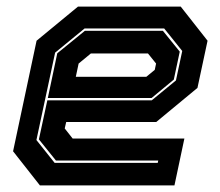

<svg xmlns="http://www.w3.org/2000/svg" viewBox="-20 -560 666 580"><path d="M526 -540 607 -437 576.5 -294.5 452 -191.5H180L175.5 -172L199.5 -141.5H537L507 0H100.5L19.5 -103L90.5 -437L215.5 -540ZM472 -467 523 -404 505 -319.5 438 -264H124.5L153 -399L236.5 -467ZM476 -474H235.5L146.5 -401L90 -137L145 -68H456.5L458 -75H149L97.5 -139L123 -257H438.5L511.5 -317L530.5 -406ZM427 -398.5H254.5L217.5 -368L209 -328H422L447.5 -349L451.5 -368Z"/></svg>

Font: Tourney Thin ExtraBold
Style: Italic
Weight: 800
Italic angle: -12°
Version: Version 1.015